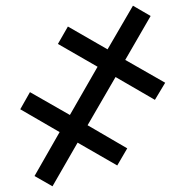

<svg xmlns="http://www.w3.org/2000/svg" viewBox="-20 -650 649 673"><path d="M164 3 252 -150 391 -70 426 -130 287 -211 385 -380 523 -300 559 -360 419 -440 508 -594 446 -630 357 -477 218 -557 183 -496 322 -416 225 -247 85 -327 51 -267 189 -187 101 -33Z"/></svg>

Font: Noto Serif SemiBold
Style: Italic
Weight: 600
Italic angle: -12°
Designer: Monotype Design Team
Foundry: Monotype Imaging Inc.
Version: Version 2.014